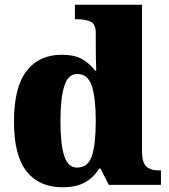

<svg xmlns="http://www.w3.org/2000/svg" viewBox="-20 -780 715 810"><path d="M243 10Q146 10 92.5 -56.5Q39 -123 39 -267Q39 -412 92 -480.5Q145 -549 240 -549Q295 -549 327.5 -530Q360 -511 381 -482H386Q385 -505 384.5 -536Q384 -567 384 -596V-641Q384 -680 360.5 -689.5Q337 -699 304 -699H296V-760H579V-143Q579 -96 596.5 -78.5Q614 -61 651 -61H659V0H439L404 -69H398Q376 -32 339 -11Q302 10 243 10ZM305 -73Q351 -73 367.5 -121.5Q384 -170 384 -270Q384 -365 367.5 -416.5Q351 -468 306 -468Q267 -468 251 -416.5Q235 -365 235 -269Q235 -171 251 -122Q267 -73 305 -73Z"/></svg>

Font: Noto Serif Telugu Black
Style: Regular
Weight: 900
Designer: Jelle Bosma - Monotype Design Team
Foundry: Monotype Imaging Inc.
Version: Version 2.005; ttfautohint (v1.8.4.7-5d5b)